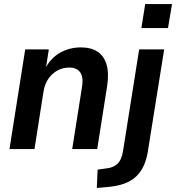

<svg xmlns="http://www.w3.org/2000/svg" viewBox="-20 -739 873 952"><path d="M27 0 105 -494H222L207 -397H203Q230 -450 277 -477Q324 -504 381 -504Q432 -504 464 -482.5Q496 -461 508.5 -418.5Q521 -376 511 -311L462 0H338L386 -304Q392 -339 386.5 -360.5Q381 -382 365 -393Q349 -404 323 -404Q291 -404 264 -389Q237 -374 219.5 -348Q202 -322 196 -287L151 0ZM681 -600 700 -719H833L813 -600ZM460 193 464 102 507 96Q541 93 562 73.5Q583 54 590 10L670 -494H794L715 0Q709 45 694.5 78.5Q680 112 655.5 135.5Q631 159 594.5 172Q558 185 505 189Z"/></svg>

Font: Nunito Sans 10pt SemiCondensed
Style: Bold Italic
Weight: 700
Width: 4
Italic angle: -9°
Designer: Vernon Adams
Foundry: Vernon Adams
Version: Version 3.101;gftools[0.9.27]